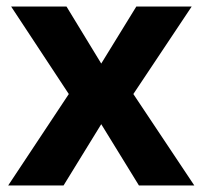

<svg xmlns="http://www.w3.org/2000/svg" viewBox="-20 -566 618 586"><path d="M190 -279 14 -546H183L289 -372L396 -546H565L387 -279L573 0H404L289 -187L174 0H5Z"/></svg>

Font: Noto Sans Medefaidrin
Style: Bold
Weight: 700
Designer: Dalton Maag Ltd
Foundry: Dalton Maag Ltd
Version: Version 1.002; ttfautohint (v1.8.4.7-5d5b)